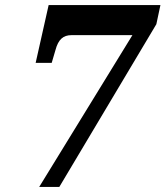

<svg xmlns="http://www.w3.org/2000/svg" viewBox="-20 -734 650 754"><path d="M134 0H213L594 -639L610 -714H171L120 -487H183L198 -538C209 -579 228 -596 261 -596H500Z"/></svg>

Font: Noto Serif SemiCondensed Extra
Style: Italic
Weight: 800
Width: 4
Italic angle: -12°
Designer: Monotype Design Team
Foundry: Monotype Imaging Inc.
Version: Version 1.901